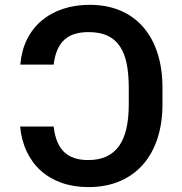

<svg xmlns="http://www.w3.org/2000/svg" viewBox="-20 -757 748 787"><path d="M199.9 -238.3Q208.1 -167.3 242.7 -134.1Q277.3 -100.9 340.9 -100.9Q385.3 -100.9 416.9 -115.8Q448.5 -130.7 468.8 -159.8Q489 -188.9 498.4 -231.4Q507.8 -273.8 507.8 -328.8V-397Q507.8 -452.1 499.5 -494.7Q491.1 -537.3 471.9 -566.4Q452.8 -595.5 421.2 -610.4Q389.6 -625.4 343 -625.4Q313.2 -625.4 288.9 -618.6Q264.6 -611.9 246.3 -596.2Q228 -580.6 216.3 -555Q204.5 -529.5 199.9 -492.2H63.2Q68.2 -550.1 90.7 -595.5Q113.3 -641 150.6 -672.4Q187.9 -703.8 237.9 -720.5Q288 -737.2 347.3 -737.2Q418.3 -737.2 473.9 -713.4Q529.5 -689.6 567.6 -645.4Q605.8 -601.2 625.9 -538.2Q646 -475.1 646 -397V-330.3Q646 -251.8 625.2 -188.7Q604.4 -125.7 565.2 -81.5Q525.9 -37.3 469.6 -13.7Q413.4 9.9 342.3 9.9Q282.3 9.9 233 -7.5Q183.6 -24.9 147.5 -57.2Q111.5 -89.5 89.7 -135.5Q67.8 -181.5 62.5 -238.3Z"/></svg>

Font: Interop SemBd
Style: Regular
Weight: 600
Designer: Rasmus Andersson, Google, Jang Haemin
Foundry: jhaemin
Version: Version 1.008